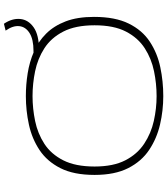

<svg xmlns="http://www.w3.org/2000/svg" viewBox="45 -910 875 1006"><g transform="rotate(-90 483.0 -407.5)"><path d="M482 10Q406 10 333 -7Q260 -24 200 -64Q140 -104 104.5 -174Q69 -244 69 -350Q69 -459 104.5 -529Q140 -599 199.5 -638.5Q259 -678 332.5 -694Q406 -710 482 -710Q542 -710 601.5 -700.5Q661 -691 714.5 -668Q768 -645 809 -604Q850 -563 873.5 -501.5Q897 -440 897 -353Q897 -242 862 -171Q827 -100 767 -60.5Q707 -21 633 -5.5Q559 10 482 10ZM482 -25Q547 -25 612.5 -38.5Q678 -52 732.5 -87Q787 -122 820 -185.5Q853 -249 853 -350Q853 -450 820 -514Q787 -578 732.5 -613Q678 -648 612.5 -661.5Q547 -675 482 -675Q417 -675 351.5 -661.5Q286 -648 232 -613Q178 -578 145.5 -514Q113 -450 113 -350Q113 -252 145.5 -189Q178 -126 232.5 -90Q287 -54 352 -39.5Q417 -25 482 -25ZM711 -641V-670H719Q779 -670 812 -690.5Q845 -711 848.5 -744.5Q852 -778 825 -816L861 -825Q890 -782 886 -739.5Q882 -697 842 -669Q802 -641 723 -641Z"/></g></svg>

Font: Georama Extended ExtraLight
Style: Regular
Weight: 200
Width: 7
Designer: Jean-Baptiste Levee
Foundry: Production Type
Version: Version 1.000